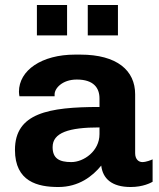

<svg xmlns="http://www.w3.org/2000/svg" viewBox="-20 -740 638 770"><path d="M128 -720V-598H249V-720ZM332 -720V-598H453V-720ZM379 -345V-311C174 -311 40 -286 40 -139C40 -11 132 10 214 10C296 10 351 -33 386 -76C392 -24 428 10 504 10C554 10 585 -7 592 -11V-101C586 -98 566 -90 551 -90C537 -90 522 -100 522 -126V-362C522 -457 450 -521 302 -521H281C147 -521 56 -458 56 -372C56 -365 57 -360 58 -354H199V-362C199 -385 229 -421 288 -421C356 -421 379 -387 379 -345ZM379 -229V-202C379 -134 316 -90 266 -90C217 -90 191 -105 191 -150C191 -208 256 -229 379 -229Z"/></svg>

Font: Chivo
Style: Bold
Weight: 700
Designer: Hector Gatti
Foundry: Omnibus-Type
Version: Version 1.003;PS 001.003;hotconv 1.0.70;makeotf.lib2.5.58329